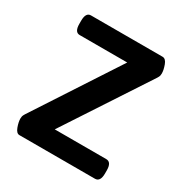

<svg xmlns="http://www.w3.org/2000/svg" viewBox="-130 -622 684 720"><g transform="rotate(30 212.5 -261.5)"><path d="M52 0Q39 0 31.5 -20.5Q24 -41 24 -56Q24 -61 25 -65.5Q26 -70 31 -78L266 -438H60Q38 -438 38 -474V-487Q38 -523 60 -523H370Q384 -523 391.5 -502.5Q399 -482 399 -467Q399 -462 398 -457.5Q397 -453 392 -445L156 -85H379Q402 -85 402 -49V-36Q402 0 379 0Z"/></g></svg>

Font: Asap Semi Condensed Medium
Style: Regular
Weight: 500
Width: 4
Designer: Pablo Cosgaya
Foundry: Omnibus-Type
Version: Version 3.001; ttfautohint (v1.8.4.7-5d5b)